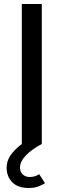

<svg xmlns="http://www.w3.org/2000/svg" viewBox="-20 -720 318 960"><path d="M80 118Q80 140 94 152.5Q108 165 128 165Q155 165 176 151L205 196Q186 207 168 213.5Q150 220 124 220Q69 220 41 191Q13 162 13 118Q13 86 32 57.5Q51 29 89 0V-700H189V0Q141 25 110.5 56Q80 87 80 118Z"/></svg>

Font: Voces
Style: Regular
Weight: 400
Designer: Ana Paula Megda, Pablo Ugerman
Foundry: Ana Paula Megda, Pablo Ugerman
Version: Version 1.100